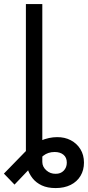

<svg xmlns="http://www.w3.org/2000/svg" viewBox="-54 -748 445 972"><path d="M77.1 -119.1H160.2V72.3Q160.6 96.7 180.7 114.5Q200.7 132.3 227.5 131.8Q252.9 132.3 268.6 116Q284.2 99.6 284.2 75.2Q284.2 49.3 267.3 35.4Q250.5 21.5 222.7 21.5Q189 21.5 165.3 40.3Q141.6 59.1 119.1 82L19.5 186.5L-34.2 130.9L77.1 16.6Q94.2 -1 113.3 -14.2Q132.3 -27.3 152.8 -36.1Q173.3 -44.9 194.1 -49.3Q214.8 -53.7 234.4 -53.7Q273.4 -54.2 304.2 -38.1Q335 -22 353 7.1Q371.1 36.1 371.1 75.2Q371.1 113.3 353.5 142.6Q335.9 171.9 303.7 188Q271.5 204.1 227.5 204.1Q186.5 204.1 157.7 190.7Q128.9 177.2 111.1 154.8Q93.3 132.3 85.2 105.2Q77.1 78.1 77.1 50.8ZM160.2 -727.5V0H77.1V-727.5Z"/></svg>

Font: Inter V
Style: 
Weight: 400
Designer: Rasmus Andersson
Foundry: rsms
Version: Version 4.000;git-a3f224843